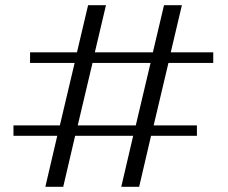

<svg xmlns="http://www.w3.org/2000/svg" viewBox="-20 -711 880 741"><path d="M630 -468 573 -227H740V-187H563L517 10H448L494 -187H270L224 10H155L201 -187H32V-227H211L268 -468H96V-509H277L320 -691H389L346 -509H570L613 -691H682L639 -509H803V-468ZM561 -468H337L280 -227H504Z"/></svg>

Font: TavirajRegular
Style: Regular
Weight: 400
Designer: Katatrad Team
Foundry: CadsonDemak
Version: Version 1.000